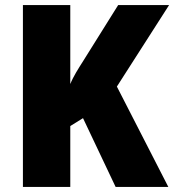

<svg xmlns="http://www.w3.org/2000/svg" viewBox="-20 -734 684 754"><path d="M641 0 439 -394 644 -714H444L307 -495C288 -465 268 -434 256 -404V-714H70V0H256V-239L306 -270L434 0Z"/></svg>

Font: Noto Sans Gujarati UI SemiCondensed Black
Style: Regular
Weight: 900
Width: 4
Designer: Jelle Bosma - Monotype Design Team, Universal Thirst
Foundry: Monotype Imaging Inc.
Version: Version 2.106